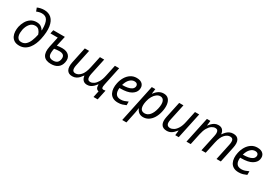

<svg xmlns="http://www.w3.org/2000/svg" viewBox="57 -1985 4910 3441"><g transform="rotate(30 2511.5 -265.0)"><path d="M230 10Q166 10 126 -15.5Q86 -41 66 -82.5Q46 -124 43.5 -174.5Q41 -225 51 -275Q65 -337 96 -391.5Q127 -446 177 -479.5Q227 -513 295 -513Q355 -513 390 -487.5Q425 -462 443 -429H446Q447 -437 447 -444Q447 -451 447 -456Q447 -578 413 -637Q379 -696 299 -696Q246 -696 190 -671L164 -740Q192 -754 230 -762Q268 -770 304 -770Q397 -770 455 -717Q513 -664 529.5 -558Q546 -452 512 -292Q500 -237 478 -183.5Q456 -130 421.5 -86Q387 -42 339.5 -16Q292 10 230 10ZM233 -64Q288 -64 326 -99.5Q364 -135 388.5 -195.5Q413 -256 429 -332Q415 -379 385.5 -412Q356 -445 306 -445Q242 -445 199 -394.5Q156 -344 139 -266Q133 -235 131.5 -200Q130 -165 138.5 -134Q147 -103 169.5 -83.5Q192 -64 233 -64Z M887 10Q774 10 730.5 -55.5Q687 -121 713 -245L759 -461H608L624 -536H863L817 -328Q870 -338 924 -338Q1022 -338 1069 -285Q1116 -232 1097 -144Q1081 -69 1027.5 -29.5Q974 10 887 10ZM906 -266Q883 -266 854 -263Q825 -260 802 -255Q780 -149 801 -105.5Q822 -62 891 -62Q994 -62 1010 -156Q1030 -266 906 -266Z M1846 140 1874 8Q1842 1 1826.5 -23.5Q1811 -48 1812 -99H1807Q1789 -75 1764.5 -49.5Q1740 -24 1708 -7Q1676 10 1635 10Q1580 10 1550 -22Q1520 -54 1514 -109H1510Q1490 -80 1464.5 -52.5Q1439 -25 1405.5 -7.5Q1372 10 1326 10Q1247 10 1216 -47Q1185 -104 1207 -210L1276 -536H1365L1294 -200Q1279 -130 1293 -96.5Q1307 -63 1353 -63Q1409 -63 1460 -118Q1511 -173 1537 -294L1589 -536H1677L1605 -200Q1598 -166 1597.5 -134.5Q1597 -103 1611.5 -83Q1626 -63 1662 -63Q1695 -63 1731.5 -87Q1768 -111 1800 -164Q1832 -217 1850 -305L1899 -536H1987L1907 -158Q1895 -101 1901.5 -81Q1908 -61 1939 -61Q1958 -61 1976 -66L1932 140Z M2273 10Q2207 10 2165 -14.5Q2123 -39 2102 -81Q2081 -123 2078 -175.5Q2075 -228 2087 -283Q2102 -356 2137.5 -415Q2173 -474 2226.5 -509Q2280 -544 2349 -544Q2432 -544 2471 -500.5Q2510 -457 2495 -386Q2481 -320 2407 -276Q2333 -232 2186 -232H2168Q2159 -153 2187.5 -108Q2216 -63 2288 -63Q2326 -63 2360 -74Q2394 -85 2434 -104V-29Q2397 -13 2360.5 -1.5Q2324 10 2273 10ZM2343 -471Q2293 -471 2249.5 -429Q2206 -387 2182 -303H2189Q2245 -303 2292.5 -312Q2340 -321 2371.5 -341.5Q2403 -362 2411 -396Q2418 -426 2401.5 -448.5Q2385 -471 2343 -471Z M2498 240 2662 -536H2735L2723 -436H2727Q2768 -492 2812.5 -518Q2857 -544 2908 -544Q2973 -544 3009 -505.5Q3045 -467 3053.5 -399.5Q3062 -332 3042 -244Q3024 -167 2988 -109.5Q2952 -52 2902.5 -21Q2853 10 2794 10Q2694 10 2652 -88H2647Q2646 -72 2642 -41.5Q2638 -11 2634 7L2585 240ZM2783 -63Q2844 -63 2888.5 -115Q2933 -167 2955 -263Q2977 -362 2956.5 -416.5Q2936 -471 2879 -471Q2841 -471 2805 -445Q2769 -419 2741.5 -372.5Q2714 -326 2700 -263Q2679 -168 2699 -115.5Q2719 -63 2783 -63Z M3282 10Q3200 10 3168 -45.5Q3136 -101 3158 -204L3229 -536H3317L3244 -196Q3229 -128 3246.5 -95.5Q3264 -63 3311 -63Q3348 -63 3386 -87Q3424 -111 3456.5 -164Q3489 -217 3507 -305L3556 -536H3643L3529 0H3457L3468 -99H3463Q3418 -41 3376.5 -15.5Q3335 10 3282 10Z M3689 0 3803 -536H3875L3864 -437H3869Q3887 -462 3911.5 -486.5Q3936 -511 3968 -527.5Q4000 -544 4041 -544Q4096 -544 4126 -513.5Q4156 -483 4162 -427H4166Q4186 -457 4211.5 -483.5Q4237 -510 4271 -527Q4305 -544 4350 -544Q4430 -544 4461 -488Q4492 -432 4469 -325L4400 0H4311L4382 -335Q4397 -406 4383.5 -438.5Q4370 -471 4323 -471Q4268 -471 4216.5 -417Q4165 -363 4139 -242L4087 0H3999L4071 -335Q4079 -370 4079 -401Q4079 -432 4065 -451.5Q4051 -471 4014 -471Q3981 -471 3944.5 -447.5Q3908 -424 3876.5 -371.5Q3845 -319 3826 -231L3777 0Z M4771 10Q4705 10 4663 -14.5Q4621 -39 4600 -81Q4579 -123 4576 -175.5Q4573 -228 4585 -283Q4600 -356 4635.5 -415Q4671 -474 4724.5 -509Q4778 -544 4847 -544Q4930 -544 4969 -500.5Q5008 -457 4993 -386Q4979 -320 4905 -276Q4831 -232 4684 -232H4666Q4657 -153 4685.5 -108Q4714 -63 4786 -63Q4824 -63 4858 -74Q4892 -85 4932 -104V-29Q4895 -13 4858.5 -1.5Q4822 10 4771 10ZM4841 -471Q4791 -471 4747.5 -429Q4704 -387 4680 -303H4687Q4743 -303 4790.5 -312Q4838 -321 4869.5 -341.5Q4901 -362 4909 -396Q4916 -426 4899.5 -448.5Q4883 -471 4841 -471Z"/></g></svg>

Font: Noto Sans
Style: Italic
Weight: 400
Italic angle: -12°
Designer: Monotype Design Team
Foundry: Monotype Imaging Inc.
Version: Version 2.013; ttfautohint (v1.8.4.7-5d5b)